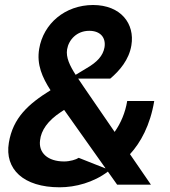

<svg xmlns="http://www.w3.org/2000/svg" viewBox="-20 -757 696 787"><path d="M501.4 -343C493.6 -295.1 475.1 -252.1 449.9 -216.3L323.9 -399.9C315.7 -411.9 307.9 -423.3 300.4 -434.7H431.8C470.5 -467.3 508.9 -512.4 518.5 -571C533.4 -659.8 475.5 -736.2 361.5 -736.5C246.1 -736.2 157.7 -659.8 140.6 -556.8C129.6 -491.8 153.8 -438.9 187.1 -387.1C96.6 -331 33 -274.1 16.3 -171.9C-1.8 -63.9 76 10.7 224.4 10.7C289.4 10.7 363.6 -9.2 422.2 -53.6L460.2 0H598.7L512.8 -125C556.1 -172.2 595.5 -242.9 612.2 -343ZM255 -554.7C261.7 -594.1 294.7 -630.7 345.9 -630.7C391.3 -630.7 414.8 -603 408.4 -563.2C402.3 -528.4 378.2 -502.5 335.9 -478L290.1 -450.3C266.3 -487.6 249.6 -521.3 255 -554.7ZM302.6 -110.1C292.6 -103 266.7 -95.2 242.9 -95.2C175.4 -95.2 137.4 -131 144.2 -181.8C148.4 -222.3 175.4 -262.1 229.4 -297.6L242.9 -306.5L411.6 -68.5L411.9 -66.8Z"/></svg>

Font: Riot Sans 2.0
Style: Bold Italic
Weight: 600
Italic angle: -9.39999°
Designer: Rasmus Andersson
Foundry: rsms
Version: Version 3.006;hotconv 1.0.109;makeotfexe 2.5.65596